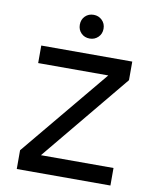

<svg xmlns="http://www.w3.org/2000/svg" viewBox="-98 -993 867 1068"><g transform="rotate(10 335.5 -459.5)"><path d="M86 -700H600V-595L190 -99H600V0H71V-106L482 -601H86ZM344 -785Q315 -785 296 -804Q277 -823 277 -852Q277 -881 296 -900Q315 -919 344 -919Q372 -919 391.5 -900Q411 -881 411 -852Q411 -823 391.5 -804Q372 -785 344 -785Z"/></g></svg>

Font: NT Somic Medium
Style: Regular
Weight: 500
Designer: Ravid Balaliev — lead type designer, mastering
Michael Voronin — secret advisor, marketing
Ivan Kovalenko — best boy
Foundry: NT Type
Version: Version 0.7